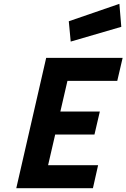

<svg xmlns="http://www.w3.org/2000/svg" viewBox="-20 -982 660 1002"><path d="M349 -765 339 -871 603 -962 613 -842ZM65 0 221 -680H620L592 -560H332L295 -400H501L473 -280H268L231 -120H492L465 0Z"/></svg>

Font: Titillium Web
Style: Bold Italic
Weight: 700
Italic angle: -13°
Version: Version 1.001;PS 57.000;hotconv 1.0.70;makeotf.lib2.5.55311